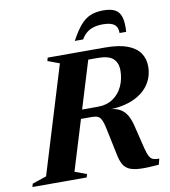

<svg xmlns="http://www.w3.org/2000/svg" viewBox="-131 -969 933 1054"><g transform="rotate(-10 335.5 -442.0)"><path d="M394 -371.5Q444.5 -371.5 479.8 -395.5Q515 -419.5 533.2 -459.5Q551.5 -499.5 551.5 -547Q551.5 -590 526 -612.8Q500.5 -635.5 441.5 -635.5H261L305.5 -685H489.5Q566.5 -685 613.8 -667.2Q661 -649.5 683.2 -617.5Q705.5 -585.5 705.5 -542.5Q705.5 -487 676.5 -443.2Q647.5 -399.5 590.8 -373.5Q534 -347.5 450.5 -345.5V-347.5Q490 -345.5 514.2 -331.5Q538.5 -317.5 552.8 -292Q567 -266.5 575.5 -230L606 -105Q614.5 -71.5 623.2 -56Q632 -40.5 645 -36.5Q658 -32.5 677.5 -32.5L669 0Q605 5.5 565.2 3.8Q525.5 2 503.2 -9Q481 -20 469.8 -41Q458.5 -62 452 -95L423 -234Q415.5 -272.5 407.2 -291.2Q399 -310 386.8 -316Q374.5 -322 354 -322H189L177 -371.5ZM206.5 -42.5 272.5 -18 267 0H-35.5L-30.5 -18L48.5 -44.5L231 -642.5L165.5 -667L170.5 -685H403ZM500 -812.5Q471.5 -812.5 449 -806Q426.5 -799.5 409.2 -785.5Q392 -771.5 379.5 -749.5H333Q361.5 -802.5 387.5 -832.5Q413.5 -862.5 444.2 -875Q475 -887.5 515.5 -887.5Q557 -887.5 580.8 -874.8Q604.5 -862 613.8 -832Q623 -802 619.5 -749.5H582.5Q583 -782.5 563.5 -797.5Q544 -812.5 500 -812.5Z"/></g></svg>

Font: Newsreader 36pt
Style: Bold Italic
Weight: 700
Italic angle: -17°
Designer: Hugues Gentile
Foundry: Production Type
Version: Version 1.003